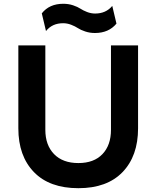

<svg xmlns="http://www.w3.org/2000/svg" viewBox="-20 -968 820 1007"><path d="M478 -794.9Q450.7 -794.9 426.8 -803Q402.8 -811 388.4 -820.6Q374 -830.1 353.3 -838.1Q332.5 -846.2 311 -846.2Q253.9 -846.2 221.2 -805.2L199.2 -897.9Q238.8 -948.2 312 -948.2Q339.4 -948.2 363.3 -940.2Q387.2 -932.1 401.6 -922.6Q416 -913.1 436.8 -905Q457.5 -897 479 -897Q535.6 -897 568.8 -937L590.8 -844.2Q550.3 -794.9 478 -794.9ZM391.1 19Q239.7 19 158 -65.4Q76.2 -149.9 76.2 -294.9V-730H217.8V-287.1Q217.8 -207 263.4 -159.9Q309.1 -112.8 391.1 -112.8Q472.7 -112.8 517.3 -159.7Q562 -206.5 562 -287.1V-730H704.1V-294.9Q704.1 -149.9 622.8 -65.4Q541.5 19 391.1 19Z"/></svg>

Font: Sora SemiBold
Style: Regular
Weight: 600
Designer: Jonathan Barnbrook, Julián Moncada
Foundry: Barnbrook Fonts
Version: Version 2.000